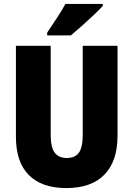

<svg xmlns="http://www.w3.org/2000/svg" viewBox="-20 -947 679 977"><path d="M578 -255Q578 -127 511.5 -58.5Q445 10 317 10Q193 10 127 -56Q61 -122 61 -251V-714H238V-261Q238 -197 258.5 -170Q279 -143 320 -143Q362 -143 381.5 -170Q401 -197 401 -262V-714H578ZM503 -917Q487 -899 458.5 -872Q430 -845 398.5 -817Q367 -789 341 -767H220V-781Q244 -817 269.5 -855.5Q295 -894 313 -927H503Z"/></svg>

Font: Noto Sans Gujarati Condensed Black
Style: Regular
Weight: 900
Width: 3
Designer: Jelle Bosma - Monotype Design Team, Universal Thirst
Foundry: Monotype Imaging Inc.
Version: Version 2.106; ttfautohint (v1.8.4.7-5d5b)